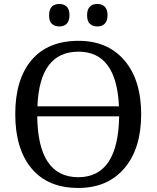

<svg xmlns="http://www.w3.org/2000/svg" viewBox="-20 -929 782 959"><path d="M371.1 9.8Q219.2 9.8 137.7 -87.6Q56.2 -185.1 56.2 -358.9Q56.2 -533.2 137.9 -629.2Q219.7 -725.1 372.1 -725.1Q518.1 -725.1 601.6 -627.2Q685.1 -529.3 685.1 -357.9Q685.1 -187 601.3 -88.6Q517.6 9.8 371.1 9.8ZM167 -397.9H574.2Q562 -670.9 372.1 -670.9Q177.2 -670.9 167 -397.9ZM575.2 -348.1H166Q169.4 -43.9 371.1 -43.9Q570.3 -43.9 575.2 -348.1ZM225.1 -853Q225.1 -868.7 229 -879.4Q232.9 -890.1 239.7 -896.7Q246.6 -903.3 255.9 -906.2Q265.1 -909.2 275.9 -909.2Q286.6 -909.2 295.9 -906.2Q305.2 -903.3 312.3 -896.7Q319.3 -890.1 323.2 -879.4Q327.1 -868.7 327.1 -853Q327.1 -837.9 323.2 -827.1Q319.3 -816.4 312.3 -809.6Q305.2 -802.7 295.9 -799.8Q286.6 -796.9 275.9 -796.9Q253.9 -796.9 239.5 -809.6Q225.1 -822.3 225.1 -853ZM415 -853Q415 -868.7 418.9 -879.4Q422.9 -890.1 429.7 -896.7Q436.5 -903.3 445.8 -906.2Q455.1 -909.2 465.8 -909.2Q476.6 -909.2 485.8 -906.2Q495.1 -903.3 502.2 -896.7Q509.3 -890.1 513.2 -879.4Q517.1 -868.7 517.1 -853Q517.1 -837.9 513.2 -827.1Q509.3 -816.4 502.2 -809.6Q495.1 -802.7 485.8 -799.8Q476.6 -796.9 465.8 -796.9Q443.8 -796.9 429.4 -809.6Q415 -822.3 415 -853Z"/></svg>

Font: Droid-TTFautohint Serif
Style: Regular
Weight: 400
Foundry: Ascender Corporation
Version: Version 1.00; ttfautohint (v1.00rc1.4-1a1c-dirty) -l 8 -r 50